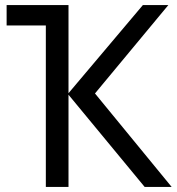

<svg xmlns="http://www.w3.org/2000/svg" viewBox="-20 -734 694 754"><path d="M641 -714 353 -367 654 0H548L249 -362V0H160V-634H6V-714H249V-368L541 -714Z"/></svg>

Font: Noto Sans Display
Style: Regular
Weight: 400
Designer: Monotype Design Team
Foundry: Monotype Imaging Inc.
Version: Version 2.003